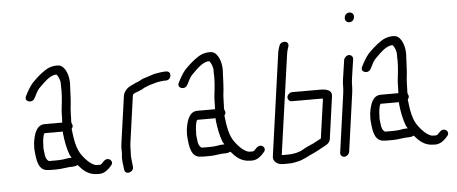

<svg xmlns="http://www.w3.org/2000/svg" viewBox="-47 -773 2126 894"><g transform="rotate(-5 1015.5 -326.0)"><path d="M235 -270H153C114 -270 102 -228 96 -187C95 -170 94 -160 96 -145C99 -109 105 -56 149 -56C154 -55 161 -55 170 -55H189C201 -55 215 -56 226 -58L243 -60C248 -61 253 -61 257 -61C267 -61 282 -62 289 -67C310 -43 333 -17 379 -17C402 -15 418 -25 433 -39L442 -49C463 -68 436 -95 414 -76L404 -66C399 -60 395 -58 386 -59C381 -59 376 -59 371 -60C346 -69 328 -90 314 -108C288 -141 282 -185 276 -237C279 -240 281 -244 282 -249C283 -258 276 -262 277 -272C278 -283 278 -292 278 -299L279 -323C279 -330 280 -338 281 -345C284 -369 285 -406 286 -429L287 -447C288 -482 274 -529 244 -536C229 -539 209 -535 196 -530C172 -520 143 -495 125 -477C108 -462 96 -442 84 -420L78 -408C64 -382 104 -370 116 -394L122 -405C130 -422 138 -436 151 -447C168 -464 194 -491 221 -495H228C236 -486 242 -471 244 -457V-441C246 -415 243 -375 239 -345C235 -318 237 -296 235 -270ZM148 -228H234V-220C238 -181 245 -146 257 -115C260 -111 262 -107 264 -103H262C256 -103 250 -103 243 -102L226 -99C216 -98 205 -97 195 -97H158C145 -104 141 -120 140 -136C139 -147 136 -159 138 -170C138 -189 140 -215 148 -228Z M545 -36C544 -49 542 -62 541 -74L540 -88C540 -98 541 -105 541 -115C541 -125 541 -138 543 -149L574 -370L576 -372C579 -377 591 -380 598 -383C611 -389 618 -390 629 -398C637 -402 646 -404 654 -408L685 -417C689 -418 691 -419 694 -419C701 -420 706 -421 711 -422C714 -422 718 -422 723 -423H733C760 -423 765 -465 738 -465H728C721 -464 714 -464 709 -463L697 -461C690 -460 683 -459 677 -457L647 -447C635 -444 623 -440 612 -433C602 -427 595 -427 583 -420L568 -413C553 -407 535 -389 532 -370L501 -150C500 -142 499 -134 499 -126C499 -116 500 -107 499 -98C495 -71 501 -50 503 -27C505 0 547 -9 545 -36Z M949 -270H867C828 -270 816 -228 810 -187C809 -170 808 -160 810 -145C813 -109 819 -56 863 -56C868 -55 875 -55 884 -55H903C915 -55 929 -56 940 -58L957 -60C962 -61 967 -61 971 -61C981 -61 996 -62 1003 -67C1024 -43 1047 -17 1093 -17C1116 -15 1132 -25 1147 -39L1156 -49C1177 -68 1150 -95 1128 -76L1118 -66C1113 -60 1109 -58 1100 -59C1095 -59 1090 -59 1085 -60C1060 -69 1042 -90 1028 -108C1002 -141 996 -185 990 -237C993 -240 995 -244 996 -249C997 -258 990 -262 991 -272C992 -283 992 -292 992 -299L993 -323C993 -330 994 -338 995 -345C998 -369 999 -406 1000 -429L1001 -447C1002 -482 988 -529 958 -536C943 -539 923 -535 910 -530C886 -520 857 -495 839 -477C822 -462 810 -442 798 -420L792 -408C778 -382 818 -370 830 -394L836 -405C844 -422 852 -436 865 -447C882 -464 908 -491 935 -495H942C950 -486 956 -471 958 -457V-441C960 -415 957 -375 953 -345C949 -318 951 -296 949 -270ZM862 -228H948V-220C952 -181 959 -146 971 -115C974 -111 976 -107 978 -103H976C970 -103 964 -103 957 -102L940 -99C930 -98 919 -97 909 -97H872C859 -104 855 -120 854 -136C853 -147 850 -159 852 -170C852 -189 854 -215 862 -228Z M1241 12H1262C1282 12 1290 11 1307 7C1338 2 1363 -16 1388 -26L1404 -34C1409 -36 1416 -40 1426 -46C1445 -56 1463 -62 1469 -82L1497 -283C1501 -311 1474 -318 1445 -318H1314C1303 -318 1292 -309 1290 -298C1288 -287 1297 -276 1308 -276H1439C1445 -276 1450 -276 1454 -275L1428 -91C1420 -87 1396 -74 1390 -71L1374 -64C1363 -59 1353 -55 1342 -48C1323 -36 1296 -30 1268 -30H1247C1244 -30 1242 -30 1240 -31L1306 -498C1307 -505 1309 -513 1311 -520L1315 -532C1322 -559 1283 -563 1274 -539L1270 -527C1267 -518 1265 -508 1264 -498L1198 -27C1195 -5 1216 12 1241 12Z M1568 -446 1555 -358C1551 -333 1554 -316 1550 -290C1537 -199 1525 -109 1512 -18C1510 -7 1519 3 1530 3C1541 3 1552 -7 1554 -18C1567 -109 1579 -199 1592 -290C1596 -316 1593 -333 1597 -358L1610 -446C1612 -457 1603 -467 1592 -467C1581 -467 1570 -457 1568 -446ZM1608 -619C1636 -619 1641 -664 1611 -664C1583 -664 1578 -619 1608 -619Z M1806 -270H1724C1685 -270 1673 -228 1667 -187C1666 -170 1665 -160 1667 -145C1670 -109 1676 -56 1720 -56C1725 -55 1732 -55 1741 -55H1760C1772 -55 1786 -56 1797 -58L1814 -60C1819 -61 1824 -61 1828 -61C1838 -61 1853 -62 1860 -67C1881 -43 1904 -17 1950 -17C1973 -15 1989 -25 2004 -39L2013 -49C2034 -68 2007 -95 1985 -76L1975 -66C1970 -60 1966 -58 1957 -59C1952 -59 1947 -59 1942 -60C1917 -69 1899 -90 1885 -108C1859 -141 1853 -185 1847 -237C1850 -240 1852 -244 1853 -249C1854 -258 1847 -262 1848 -272C1849 -283 1849 -292 1849 -299L1850 -323C1850 -330 1851 -338 1852 -345C1855 -369 1856 -406 1857 -429L1858 -447C1859 -482 1845 -529 1815 -536C1800 -539 1780 -535 1767 -530C1743 -520 1714 -495 1696 -477C1679 -462 1667 -442 1655 -420L1649 -408C1635 -382 1675 -370 1687 -394L1693 -405C1701 -422 1709 -436 1722 -447C1739 -464 1765 -491 1792 -495H1799C1807 -486 1813 -471 1815 -457V-441C1817 -415 1814 -375 1810 -345C1806 -318 1808 -296 1806 -270ZM1719 -228H1805V-220C1809 -181 1816 -146 1828 -115C1831 -111 1833 -107 1835 -103H1833C1827 -103 1821 -103 1814 -102L1797 -99C1787 -98 1776 -97 1766 -97H1729C1716 -104 1712 -120 1711 -136C1710 -147 1707 -159 1709 -170C1709 -189 1711 -215 1719 -228Z"/></g></svg>

Font: PolanStronk
Style: Ita
Weight: 500
Version: Version 1.0